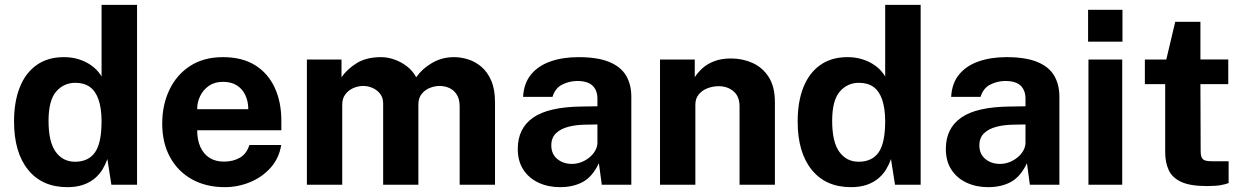

<svg xmlns="http://www.w3.org/2000/svg" viewBox="-20 -763 5135 793"><path d="M258 10Q154 10 96 -61.8Q38 -133.5 38 -261.5Q38 -342.5 61.5 -402Q85 -461.5 131 -494.2Q177 -527 243.5 -527Q271.5 -527 295.8 -520.8Q320 -514.5 340 -503.5Q360 -492.5 375 -478Q390 -463.5 399.5 -447V-743H546V0H440L423.5 -106Q416 -84.5 403.8 -64Q391.5 -43.5 372 -26.8Q352.5 -10 324.2 0Q296 10 258 10ZM290 -95Q345 -95 372.2 -133.5Q399.5 -172 399.5 -263.5Q399 -316.5 387 -351.5Q375 -386.5 351.2 -403.8Q327.5 -421 291 -421Q243.5 -421 212 -384.8Q180.5 -348.5 180.5 -263.5Q180.5 -177 210 -136Q239.5 -95 290 -95Z M908.5 10Q831.5 10 773.2 -22.2Q715 -54.5 682.5 -113.5Q650 -172.5 650 -252.5Q650 -330 679.8 -392.2Q709.5 -454.5 765.5 -490.8Q821.5 -527 901 -527Q980 -527 1033.5 -493.8Q1087 -460.5 1114.5 -401.2Q1142 -342 1142 -264.5V-225H794.5Q794.5 -185.5 807.5 -156.2Q820.5 -127 845.2 -111.2Q870 -95.5 905 -95.5Q942.5 -95.5 970.5 -111.5Q998.5 -127.5 1010 -164H1141.5Q1132.5 -109 1097.5 -70Q1062.5 -31 1012.5 -10.5Q962.5 10 908.5 10ZM794.5 -312H1005.5Q1005.5 -343 993.8 -369Q982 -395 958.8 -410Q935.5 -425 900.5 -425Q867 -425 843.2 -408.8Q819.5 -392.5 806.8 -366.5Q794 -340.5 794.5 -312Z M1247.5 0V-517H1390.5V-444Q1414 -478 1453.8 -502.5Q1493.5 -527 1554 -527Q1580.5 -527 1608 -517.5Q1635.5 -508 1659.8 -489.8Q1684 -471.5 1699 -444Q1724 -479.5 1764.8 -503.2Q1805.5 -527 1855.5 -527Q1884.5 -527 1914.2 -517.5Q1944 -508 1969 -486.5Q1994 -465 2009.2 -429.2Q2024.5 -393.5 2024.5 -341V0H1878.5V-323Q1878.5 -354 1866.2 -372.8Q1854 -391.5 1835.2 -399.8Q1816.5 -408 1795.5 -408Q1776 -408 1756 -400.2Q1736 -392.5 1722 -375.5Q1708 -358.5 1708 -331V0H1562.5V-336Q1562.5 -359.5 1550 -375.5Q1537.5 -391.5 1518.8 -399.8Q1500 -408 1480.5 -408Q1460.5 -408 1440.5 -399.8Q1420.5 -391.5 1407 -374.2Q1393.5 -357 1393.5 -331V0Z M2293 10Q2244 10 2204.2 -8.5Q2164.5 -27 2141.5 -62.2Q2118.5 -97.5 2118.5 -148Q2118.5 -233 2182 -277.2Q2245.5 -321.5 2382.5 -323L2447.5 -324V-355Q2447.5 -390.5 2426.8 -409.8Q2406 -429 2362 -428.5Q2330.5 -428 2301.8 -413.5Q2273 -399 2262 -363H2140.5Q2143.5 -419 2173.2 -455.2Q2203 -491.5 2253.5 -509.2Q2304 -527 2369 -527Q2448 -527 2496 -507.2Q2544 -487.5 2565.8 -450.8Q2587.5 -414 2587.5 -363.5V0H2465.5L2453.5 -89Q2427 -33 2387.2 -11.5Q2347.5 10 2293 10ZM2342.5 -86Q2362 -86 2380.8 -93.2Q2399.5 -100.5 2414.5 -112.8Q2429.5 -125 2438.2 -140.5Q2447 -156 2447.5 -172.5V-249L2395 -248Q2358.5 -247.5 2327 -239.2Q2295.5 -231 2276.2 -212.5Q2257 -194 2257 -162.5Q2257 -126.5 2281.8 -106.2Q2306.5 -86 2342.5 -86Z M2706 0V-517H2849.5V-444Q2861.5 -463 2880.8 -480.8Q2900 -498.5 2929.5 -510Q2959 -521.5 2999.5 -521.5Q3047 -521.5 3088.2 -503Q3129.5 -484.5 3155 -444.8Q3180.5 -405 3180.5 -341V0H3034.5V-323Q3034.5 -365 3009.5 -386Q2984.5 -407 2948.5 -407Q2924.5 -407 2902.2 -398.5Q2880 -390 2866 -373Q2852 -356 2852 -331V0Z M3494.5 10Q3390.5 10 3332.5 -61.8Q3274.5 -133.5 3274.5 -261.5Q3274.5 -342.5 3298 -402Q3321.5 -461.5 3367.5 -494.2Q3413.5 -527 3480 -527Q3508 -527 3532.2 -520.8Q3556.5 -514.5 3576.5 -503.5Q3596.5 -492.5 3611.5 -478Q3626.5 -463.5 3636 -447V-743H3782.5V0H3676.5L3660 -106Q3652.5 -84.5 3640.2 -64Q3628 -43.5 3608.5 -26.8Q3589 -10 3560.8 0Q3532.5 10 3494.5 10ZM3526.5 -95Q3581.5 -95 3608.8 -133.5Q3636 -172 3636 -263.5Q3635.5 -316.5 3623.5 -351.5Q3611.5 -386.5 3587.8 -403.8Q3564 -421 3527.5 -421Q3480 -421 3448.5 -384.8Q3417 -348.5 3417 -263.5Q3417 -177 3446.5 -136Q3476 -95 3526.5 -95Z M4061 10Q4012 10 3972.2 -8.5Q3932.5 -27 3909.5 -62.2Q3886.5 -97.5 3886.5 -148Q3886.5 -233 3950 -277.2Q4013.5 -321.5 4150.5 -323L4215.5 -324V-355Q4215.5 -390.5 4194.8 -409.8Q4174 -429 4130 -428.5Q4098.5 -428 4069.8 -413.5Q4041 -399 4030 -363H3908.5Q3911.5 -419 3941.2 -455.2Q3971 -491.5 4021.5 -509.2Q4072 -527 4137 -527Q4216 -527 4264 -507.2Q4312 -487.5 4333.8 -450.8Q4355.5 -414 4355.5 -363.5V0H4233.5L4221.5 -89Q4195 -33 4155.2 -11.5Q4115.5 10 4061 10ZM4110.5 -86Q4130 -86 4148.8 -93.2Q4167.5 -100.5 4182.5 -112.8Q4197.5 -125 4206.2 -140.5Q4215 -156 4215.5 -172.5V-249L4163 -248Q4126.5 -247.5 4095 -239.2Q4063.5 -231 4044.2 -212.5Q4025 -194 4025 -162.5Q4025 -126.5 4049.8 -106.2Q4074.5 -86 4110.5 -86Z M4475.5 0V-517H4615V0ZM4474 -591V-722.5H4616V-591Z M4964 5.5Q4895.5 5.5 4858.2 -12Q4821 -29.5 4806.8 -61Q4792.5 -92.5 4792.5 -134V-415.5H4708.5V-517H4797L4834 -673H4938V-517.5H5053V-415.5H4938L4939 -140Q4939 -121 4943.8 -111.8Q4948.5 -102.5 4958.8 -99.8Q4969 -97 4985 -97H5054.5V-7Q5044 -2.5 5023 1.5Q5002 5.5 4964 5.5Z"/></svg>

Font: Public Sans Thin
Style: Bold
Weight: 700
Version: Version 2.001